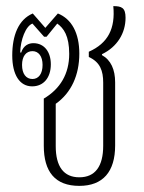

<svg xmlns="http://www.w3.org/2000/svg" viewBox="-20 -597 470 627"><path d="M239 10C316 10 356 -36 356 -122V-328C356 -370 342 -401 313 -417V-420C363 -444 390 -489 390 -539C390 -572 377 -577 350 -577C357 -504 333 -456 270 -428V-411C307 -394 317 -366 317 -327V-121C317 -54 291 -18 239 -18C188 -18 162 -53 162 -120V-258C213 -294 239 -352 239 -422C239 -489 214 -535 169 -553L128 -506L87 -553C40 -533 20 -481 20 -416C20 -353 44 -315 85 -315C122 -315 146 -343 146 -387C146 -427 125 -456 89 -456C75 -456 57 -450 49 -425L46 -426C47 -467 64 -512 86 -520L124 -477H132L167 -520C188 -505 206 -480 206 -421C206 -356 177 -307 123 -275V-121C123 -36 160 10 239 10ZM86 -339C65 -339 52 -356 52 -385C52 -413 65 -430 86 -430C106 -430 119 -413 119 -385C119 -356 106 -339 86 -339Z"/></svg>

Font: Noto Serif Thai ExtraCondensed ExtraLight
Style: Regular
Weight: 200
Width: 2
Designer: Monotype Design Team
Foundry: Monotype Imaging Inc.
Version: Version 2.002